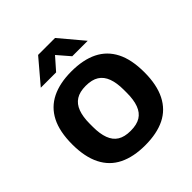

<svg xmlns="http://www.w3.org/2000/svg" viewBox="-198 -860 1010 1010"><g transform="rotate(-45 306.5 -355.5)"><path d="M306 12Q220 12 160 -17.5Q100 -47 69 -108.5Q38 -170 38 -263Q38 -358 69 -418.5Q100 -479 160 -508.5Q220 -538 306 -538Q394 -538 453.5 -508.5Q513 -479 544 -418.5Q575 -358 575 -263Q575 -170 544 -108.5Q513 -47 453.5 -17.5Q394 12 306 12ZM306 -96Q352 -96 379.5 -113Q407 -130 420 -165Q433 -200 433 -251V-275Q433 -326 420 -361Q407 -396 379.5 -413.5Q352 -431 306 -431Q261 -431 233.5 -413.5Q206 -396 193 -361Q180 -326 180 -275V-251Q180 -200 193 -165Q206 -130 233.5 -113Q261 -96 306 -96ZM132 -591 244 -723H370L481 -591H366L278 -693L335 -692L246 -591Z"/></g></svg>

Font: Archivo SemiBold
Style: Bold
Weight: 700
Version: Version 2.001